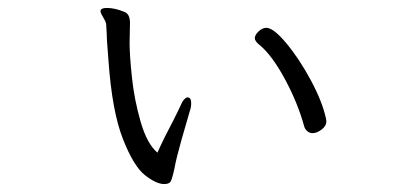

<svg xmlns="http://www.w3.org/2000/svg" viewBox="-20 -454 1040 483"><path d="M766 -119Q759 -119 753 -124Q747 -129 745 -137Q729 -195 697 -254.5Q665 -314 634 -340Q621 -350 621 -358Q621 -366 630.5 -375Q640 -384 650 -384Q668 -384 700.5 -345Q733 -306 762 -252Q791 -198 800 -156L801 -149Q801 -137 789 -128Q777 -119 766 -119ZM249 -434Q269 -434 293 -424Q307 -419 307 -396L306 -346Q306 -315 312 -258.5Q318 -202 334 -147Q350 -92 376 -70Q393 -108 416 -151Q433 -185 434 -188Q438 -198 443 -203.5Q448 -209 452 -209Q461 -209 461 -194Q461 -184 457 -173Q450 -150 436.5 -102Q423 -54 419 -31Q413 -3 409 3Q405 9 393 9Q373 9 344.5 -13.5Q316 -36 289 -105Q262 -174 253 -300L249 -353Q249 -364 247 -394Q246 -400 239.5 -410.5Q233 -421 233 -425V-428Q235 -434 249 -434Z"/></svg>

Font: Fusion Kai T
Style: Regular
Weight: 400
Designer: Fontworks Inc.
Version: Version 24.134;May 13, 2024